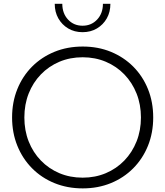

<svg xmlns="http://www.w3.org/2000/svg" viewBox="-20 -997 887 1031"><path d="M572.8 -976.6Q572.8 -932.6 553.5 -898.4Q534.2 -864.3 500.5 -844.2Q466.8 -824.2 423.3 -824.2Q379.9 -824.2 346.2 -844.2Q312.5 -864.3 293.2 -898.4Q273.9 -932.6 273.9 -976.6H314.5Q314.5 -925.3 345.2 -892.1Q376 -858.9 423.3 -858.9Q470.7 -858.9 501.7 -892.1Q532.7 -925.3 532.7 -976.6ZM424.3 14.6Q341.8 14.6 272.5 -13.7Q203.1 -42 152.1 -93.5Q101.1 -145 73 -214.6Q44.9 -284.2 44.9 -366.2Q44.9 -448.7 73 -518.3Q101.1 -587.9 152.1 -639.2Q203.1 -690.4 272.5 -718.8Q341.8 -747.1 424.3 -747.1Q506.3 -747.1 575.4 -718.8Q644.5 -690.4 695.6 -639.2Q746.6 -587.9 774.7 -518.3Q802.7 -448.7 802.7 -366.2Q802.7 -284.2 774.7 -214.6Q746.6 -145 695.6 -93.5Q644.5 -42 575.4 -13.7Q506.3 14.6 424.3 14.6ZM423.8 -43Q491.2 -43 548.3 -67.1Q605.5 -91.3 647.7 -135Q689.9 -178.7 713.4 -237.8Q736.8 -296.9 736.8 -366.2Q736.8 -435.5 713.4 -494.6Q689.9 -553.7 647.7 -597.4Q605.5 -641.1 548.3 -665.3Q491.2 -689.5 423.8 -689.5Q356 -689.5 298.8 -665.3Q241.7 -641.1 199.5 -597.4Q157.2 -553.7 134 -494.9Q110.8 -436 110.8 -366.2Q110.8 -296.4 134 -237.5Q157.2 -178.7 199.5 -135Q241.7 -91.3 298.8 -67.1Q356 -43 423.8 -43Z"/></svg>

Font: Kumbh Sans Light
Style: Regular
Weight: 300
Version: Version 1.004